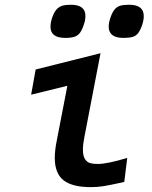

<svg xmlns="http://www.w3.org/2000/svg" viewBox="-20 -779 640 808"><path d="M210.5 -115Q210.5 -145.5 219 -188L263.5 -418L111 -380.5L130 -486.5L403 -555L334.5 -199Q329 -171.5 329 -149.5Q329 -122.5 337.8 -109.2Q346.5 -96 359.5 -92.5Q372.5 -89 391.5 -89Q431.5 -89 515.5 -114.5L503 -13.5L481 -8.5Q440 0.5 415 4.5Q390 8.5 362 8.5Q284 8.5 247.2 -20.5Q210.5 -49.5 210.5 -115ZM192.5 -666.5Q192.5 -683 199 -703Q206.5 -726 216.8 -738Q227 -750 241.2 -754.5Q255.5 -759 278 -759Q339.5 -759 339.5 -712Q339.5 -694 332.5 -674.5Q325 -651.5 315.8 -640Q306.5 -628.5 292.5 -624Q278.5 -619.5 254.5 -619.5Q192.5 -619.5 192.5 -666.5ZM437.5 -667Q437.5 -683 444 -702.5Q452 -726.5 461.8 -738.5Q471.5 -750.5 485.5 -754.8Q499.5 -759 523.5 -759Q585 -759 585 -711.5Q585 -694.5 578.5 -674.5Q570.5 -651.5 561.5 -639.8Q552.5 -628 538.5 -623.8Q524.5 -619.5 499.5 -619.5Q437.5 -619.5 437.5 -667Z"/></svg>

Font: JuliaMono SemiBold
Style: Italic
Weight: 600
Italic angle: -9°
Monospace: yes
Designer: cormullion
Foundry: corm
Version: Version 0.056; ttfautohint (v1.8.4)